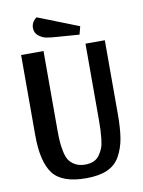

<svg xmlns="http://www.w3.org/2000/svg" viewBox="-94 -901 734 987"><g transform="rotate(-10 273.5 -407.5)"><path d="M249 -720Q216 -722 195.5 -726.5Q175 -731 157 -746Q139 -761 139 -786Q139 -817 167 -837L380 -753L369 -711ZM492 -274Q492 -199 483.5 -148.5Q475 -98 452 -57Q429 -16 385.5 3Q342 22 275 22Q149 22 102 -40.5Q55 -103 55 -241V-660H172V-252Q172 -214 173.5 -190Q175 -166 181 -136Q187 -106 198 -89Q209 -72 230.5 -60Q252 -48 282 -48Q307 -48 326 -56Q345 -64 357 -81Q369 -98 376 -115.5Q383 -133 386 -161Q389 -189 390 -209.5Q391 -230 391 -263V-660H492Z"/></g></svg>

Font: Sansita
Style: Regular
Weight: 400
Designer: Pablo Cosgaya
Foundry: Omnibus-Type
Version: Version 1.006;hotconv 1.0.109;makeotfexe 2.5.65596